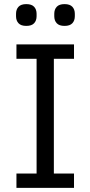

<svg xmlns="http://www.w3.org/2000/svg" viewBox="-20 -914 440 934"><path d="M60 0V-70H158V-628H60V-698H340V-628H242V-70H340V0ZM108 -788Q82 -788 70 -801Q58 -814 58 -835V-847Q58 -868 70 -881Q82 -894 108 -894Q134 -894 146 -881Q158 -868 158 -847V-835Q158 -814 146 -801Q134 -788 108 -788ZM294 -788Q268 -788 256 -801Q244 -814 244 -835V-847Q244 -868 256 -881Q268 -894 294 -894Q320 -894 332 -881Q344 -868 344 -847V-835Q344 -814 332 -801Q320 -788 294 -788Z"/></svg>

Font: IBM Plex Sans Arabic
Style: Regular
Weight: 400
Designer: Mike Abbink, Paul van der Laan, Pieter van Rosmalen, Wael Morcos, Khajak Apelian
Foundry: Bold Monday
Version: Version 1.1